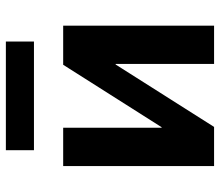

<svg xmlns="http://www.w3.org/2000/svg" viewBox="-68 -689 757 661"><g transform="rotate(-90 310.5 -358.5)"><path d="M201.2 -519.5V-180.7H203.1L418 -519.5H552.7V0H420.9V-338.9H418.9L204.1 0H69.3V-519.5ZM124 -620.1V-716.8H498V-620.1Z"/></g></svg>

Font: Mgen+ 1c bold
Style: Bold
Weight: 700
Designer: [Source Han Sans]
Ryoko NISHIZUKA  (kana & ideographs); Paul D. Hunt (Latin, Greek & Cyrillic); Wenlong ZHANG  (bopomofo
Version: Version 1.059.20150602